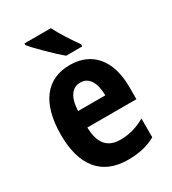

<svg xmlns="http://www.w3.org/2000/svg" viewBox="-188 -866 875 976"><g transform="rotate(-30 249.5 -378.0)"><path d="M267 -766H112V-756C141 -720 224 -639 264 -606H359V-619C334 -652 288 -723 267 -766ZM256 -556C118 -556 40 -456 40 -270C40 -92 118 10 273 10C339 10 389 -2 436 -28V-138C386 -110 343 -98 290 -98C214 -98 177 -144 175 -236H463V-309C463 -463 387 -556 256 -556ZM258 -452C309 -452 335 -406 336 -332H176C180 -415 211 -452 258 -452Z"/></g></svg>

Font: Noto Sans Hebrew Condensed
Style: Bold
Weight: 700
Width: 3
Designer: Monotype Design Team
Foundry: Monotype Imaging Inc.
Version: Version 2.004